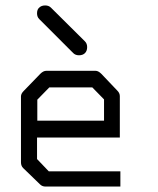

<svg xmlns="http://www.w3.org/2000/svg" viewBox="-20 -736 580 705"><path d="M116 -231V-152L159 -107H422V-51H147Q135 -51 127 -59L65 -119Q57 -127 57 -140V-382Q57 -392 67 -402L128 -465Q139 -476 150 -476H331Q341 -476 352 -465L411 -403Q420 -394 420 -383V-231ZM117 -293H362V-371L319 -415H161L117 -370ZM124 -708Q132 -716 146 -716Q159 -716 167 -708L292 -584Q300 -576 300 -563Q300 -549 292 -541Q284 -533 270 -533Q257 -533 249 -541L124 -666Q116 -674 116 -687Q116 -701.5 124 -708Z"/></svg>

Font: 3270 Nerd Font
Style: Regular
Weight: 400
Monospace: yes
Version: Version 3.0.1;Nerd Fonts 3.3.0